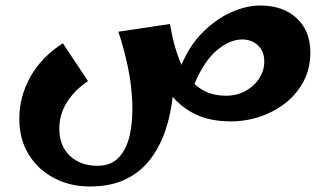

<svg xmlns="http://www.w3.org/2000/svg" viewBox="-20 -430 1195 696"><path d="M306 246Q234 246 176 215.5Q118 185 84 130Q50 75 50 1Q50 -81 91 -153Q132 -225 208 -273L299 -136Q251 -104 223 -60Q195 -16 195 36Q195 99 233.5 135Q272 171 333 171Q383 171 411.5 140Q440 109 451 57Q462 5 459.5 -59Q457 -123 443 -189.5Q429 -256 409 -315L596 -343Q612 -252 638 -195Q667 -265 715 -313Q763 -361 818 -385.5Q873 -410 923 -410Q1006 -410 1055.5 -364Q1105 -318 1105 -240Q1105 -182 1081 -136Q1057 -90 1016 -57.5Q975 -25 923.5 -7.5Q872 10 817 10Q745 10 693.5 -13.5Q642 -37 606 -79Q599 -14 579 44.5Q559 103 524 148.5Q489 194 435 220Q381 246 306 246ZM858 -287Q813 -287 766.5 -248Q720 -209 685 -126Q729 -83 799 -83Q838 -83 869.5 -100Q901 -117 919.5 -145.5Q938 -174 938 -207Q938 -244 915 -265.5Q892 -287 858 -287Z"/></svg>

Font: Marhey SemiBold
Style: Regular
Weight: 600
Designer: Nur Syamsi & Bustanul Arifin
Foundry: Namelatype
Version: Version 1.000; ttfautohint (v1.8.4.7-5d5b)